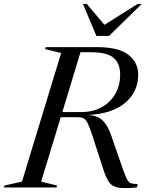

<svg xmlns="http://www.w3.org/2000/svg" viewBox="-59 -955 758 978"><path d="M150.5 -30 231.5 -10 229 0H-39L-36 -10L53 -30L252.5 -685L171 -705L174 -715H433Q546 -715 595.5 -675.5Q645 -636 645 -575.5Q645 -488 579.2 -431.8Q513.5 -375.5 391 -369.5Q437.5 -366.5 463.2 -342Q489 -317.5 506 -269L567.5 -92Q580 -57 588.2 -41.2Q596.5 -25.5 608.5 -21.5Q620.5 -17.5 643 -17.5L637.5 0Q577.5 5.5 546.2 1Q515 -3.5 499.2 -23.5Q483.5 -43.5 470 -84L411 -266Q397.5 -308 387.5 -327.5Q377.5 -347 366.5 -352.5Q355.5 -358 337.5 -358H250.5ZM353.5 -384Q413.5 -384 458.2 -408.5Q503 -433 528 -476.2Q553 -519.5 553 -575Q553 -633 519 -661Q485 -689 405 -689H351L258.5 -384ZM663 -935 496.5 -772H432L363.5 -935H383L473 -828.5L642 -935Z"/></svg>

Font: Newsreader Display
Style: Italic
Weight: 400
Italic angle: -17°
Designer: Hugues Gentile
Foundry: Production Type
Version: Version 1.001